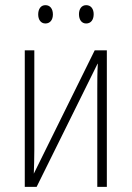

<svg xmlns="http://www.w3.org/2000/svg" viewBox="-20 -724 510 744"><path d="M128 -668C128 -648 138 -633 156 -633C174 -633 185 -647 185 -668C185 -690 174 -704 156 -704C138 -704 128 -689 128 -668ZM286 -669C286 -648 296 -633 314 -633C332 -633 343 -647 343 -669C343 -690 332 -704 314 -704C296 -704 286 -689 286 -669ZM76 0H122L358 -477H359C357 -443 357 -410 357 -377V0H394V-529H347L111 -51C112 -81 113 -111 113 -143V-529H76Z"/></svg>

Font: Noto Sans Condensed ExtraLight
Style: Regular
Weight: 200
Width: 3
Designer: Monotype Design Team
Foundry: Monotype Imaging Inc.
Version: Version 2.013